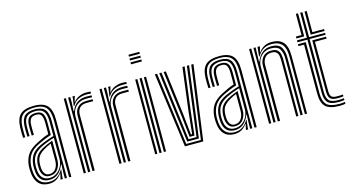

<svg xmlns="http://www.w3.org/2000/svg" viewBox="-86 -1141 2725 1490"><g transform="rotate(-15 1277.0 -396.0)"><path d="M315.5 0V-457Q315.5 -530 287.5 -561.6Q259.5 -593.2 195 -593.2Q128.2 -593.2 98.2 -565.4Q68.2 -537.5 66 -473Q64.5 -432.5 66.8 -388.8H49.5Q48.2 -411 48 -431.8Q47.8 -452.5 48.5 -473.8Q51.2 -545.5 85.4 -576.5Q119.5 -607.5 195 -607.5Q269 -607.5 301 -572.6Q333 -537.8 333 -457V0ZM280.8 0V-42L283.5 -113.2H279.8Q265.2 -73 236.2 -46.6Q207.2 -20.2 162 -20.5Q122.8 -20.5 98.8 -45Q74.8 -69.5 71.5 -117Q70.8 -129 70.4 -139.6Q70 -150.2 70.5 -160.2Q73.5 -207.8 94.2 -241.5Q115 -275.2 167 -299.8Q196.2 -313 226.9 -324.2Q257.5 -335.5 280.5 -341.5V-457Q280.5 -514.8 260.8 -539.6Q241 -564.5 195 -564.5Q146.5 -564.5 124.5 -543Q102.5 -521.5 100.8 -472Q99.5 -432.8 101.5 -388.8H84.2Q82 -434.5 83.5 -472.5Q85.5 -529.5 111.4 -554.2Q137.2 -579 195 -579Q250.2 -579 274.1 -550.8Q298 -522.5 298 -457V0ZM152 8Q100.5 8 70.8 -23.8Q41 -55.5 36.8 -114.2Q34.5 -143.5 35.8 -163.2Q39.2 -218.5 65.5 -257.5Q91.8 -296.5 154.8 -326.8Q181 -339.8 200.4 -348.8Q219.8 -357.8 245.8 -366V-457.2Q245.8 -495.8 235.2 -515.8Q224.8 -535.8 195 -535.8Q163.5 -535.8 150.1 -520Q136.8 -504.2 135.8 -470Q135.2 -456.8 135.2 -435.9Q135.2 -415 136.2 -388.8H118.8Q117.8 -417 117.8 -436.4Q117.8 -455.8 118.2 -471.5Q119.8 -514.5 138.1 -532.4Q156.5 -550.2 195 -550.2Q233.8 -550.2 248.4 -527.1Q263 -504 263 -457.2V-354.2Q233.8 -345.2 209.1 -334.9Q184.5 -324.5 160.8 -313Q103 -285.8 79.8 -249.2Q56.5 -212.8 53.2 -161.8Q52.5 -150.8 52.9 -139.5Q53.2 -128.2 54.2 -115.8Q58 -62.5 84.8 -34.4Q111.5 -6.2 157.2 -6.2Q197.8 -6.2 225 -25.8Q252.2 -45.2 268 -75H271.8L265 -14.5V0H247.5L247.2 -4.2L257.2 -46.2H254Q235.5 -20.2 211.5 -6.1Q187.5 8 152 8ZM167.8 -34.5Q202 -34.5 227.1 -52.9Q252.2 -71.2 266.1 -99.1Q280 -127 280 -155.2V-327Q256.2 -320.5 227.9 -309.8Q199.5 -299 173.2 -286.2Q131.5 -265.2 110.8 -235.6Q90 -206 87.8 -157Q87.2 -146.8 87.8 -137.4Q88.2 -128 89 -118.5Q91.8 -77 112.5 -55.8Q133.2 -34.5 167.8 -34.5ZM171.8 -49.8Q142.2 -49.8 126 -69.6Q109.8 -89.5 106.2 -119.8Q104.5 -140.8 105 -155.8Q107.2 -199.5 124.8 -226.4Q142.2 -253.2 179.2 -273Q197 -282.5 219.1 -292.2Q241.2 -302 262.5 -309.2V-153.5Q262.5 -113.8 240.1 -81.8Q217.8 -49.8 171.8 -49.8ZM174.2 -63.8Q210.2 -63.8 227.6 -90.8Q245 -117.8 245 -152.2V-290Q209.8 -275.5 185 -259.8Q152.8 -240.5 138.2 -217.5Q123.8 -194.5 122.8 -155.8Q122.5 -147.8 122.6 -139.1Q122.8 -130.5 123.8 -121.5Q126 -98 138.4 -80.9Q150.8 -63.8 174.2 -63.8Z M493 -525 502.2 -585.5V-600H520V-595.8L508 -553.8H511.2Q526.8 -576.8 555.4 -589.4Q584 -602 614.5 -602Q627.8 -602 648.2 -600.5V-585.2Q632.5 -586.5 615.8 -586.5Q576.2 -586.5 546.2 -572.1Q516.2 -557.8 497.8 -525ZM467.8 0V-600H485L485.2 -558L481.5 -486.8H485.8Q517.5 -570.8 607.2 -570.8Q618.2 -570.8 630 -570.5Q641.8 -570.2 648.2 -569.8V-554.2Q641 -554.8 628.5 -555.1Q616 -555.5 604.2 -555.5Q564 -555.5 537.6 -539Q511.2 -522.5 498.2 -497.1Q485.2 -471.8 485.2 -445V0ZM432.8 0V-600H450.2V0ZM502.8 0V-446.5Q502.8 -486.8 527.5 -512.6Q552.2 -538.5 597 -538.5H648.2V-523Q636.5 -523 622.9 -523Q609.2 -523 597 -523Q557.5 -523 539.2 -502.2Q521 -481.5 521 -447.8V0Z M779.8 -525 789 -585.5V-600H806.8V-595.8L794.8 -553.8H798Q813.5 -576.8 842.1 -589.4Q870.8 -602 901.2 -602Q914.5 -602 935 -600.5V-585.2Q919.2 -586.5 902.5 -586.5Q863 -586.5 833 -572.1Q803 -557.8 784.5 -525ZM754.5 0V-600H771.8L772 -558L768.2 -486.8H772.5Q804.2 -570.8 894 -570.8Q905 -570.8 916.8 -570.5Q928.5 -570.2 935 -569.8V-554.2Q927.8 -554.8 915.2 -555.1Q902.8 -555.5 891 -555.5Q850.8 -555.5 824.4 -539Q798 -522.5 785 -497.1Q772 -471.8 772 -445V0ZM719.5 0V-600H737V0ZM789.5 0V-446.5Q789.5 -486.8 814.2 -512.6Q839 -538.5 883.8 -538.5H935V-523Q923.2 -523 909.6 -523Q896 -523 883.8 -523Q844.2 -523 826 -502.2Q807.8 -481.5 807.8 -447.8V0Z M1006.2 -784.5V-800H1093.5V-784.5ZM1006.2 -753.8V-769.2H1093.5V-753.8ZM1006.2 -723V-738.5H1093.5V-723ZM1076.5 0V-600H1094V0ZM1006.8 0V-600H1024V0ZM1041.5 0V-600H1059V0Z M1245.5 0 1164.5 -600H1182.5L1260.2 -15.5H1378L1457 -600H1474.8L1393 0ZM1272.5 -30.8 1246 -234.2 1200 -600H1217.8L1263 -239L1287.2 -46.2H1351L1375.8 -239.8L1421.8 -600H1439.5L1392.8 -234.8L1365.8 -30.8ZM1299.8 -61.5 1280 -243.5 1235.2 -600H1253L1296.8 -248.5L1314.5 -77H1324L1342 -249.8L1386.2 -600H1404L1359 -245L1338.8 -61.5Z M1804.5 0V-457Q1804.5 -530 1776.5 -561.6Q1748.5 -593.2 1684 -593.2Q1617.2 -593.2 1587.2 -565.4Q1557.2 -537.5 1555 -473Q1553.5 -432.5 1555.8 -388.8H1538.5Q1537.2 -411 1537 -431.8Q1536.8 -452.5 1537.5 -473.8Q1540.2 -545.5 1574.4 -576.5Q1608.5 -607.5 1684 -607.5Q1758 -607.5 1790 -572.6Q1822 -537.8 1822 -457V0ZM1769.8 0V-42L1772.5 -113.2H1768.8Q1754.2 -73 1725.2 -46.6Q1696.2 -20.2 1651 -20.5Q1611.8 -20.5 1587.8 -45Q1563.8 -69.5 1560.5 -117Q1559.8 -129 1559.4 -139.6Q1559 -150.2 1559.5 -160.2Q1562.5 -207.8 1583.2 -241.5Q1604 -275.2 1656 -299.8Q1685.2 -313 1715.9 -324.2Q1746.5 -335.5 1769.5 -341.5V-457Q1769.5 -514.8 1749.8 -539.6Q1730 -564.5 1684 -564.5Q1635.5 -564.5 1613.5 -543Q1591.5 -521.5 1589.8 -472Q1588.5 -432.8 1590.5 -388.8H1573.2Q1571 -434.5 1572.5 -472.5Q1574.5 -529.5 1600.4 -554.2Q1626.2 -579 1684 -579Q1739.2 -579 1763.1 -550.8Q1787 -522.5 1787 -457V0ZM1641 8Q1589.5 8 1559.8 -23.8Q1530 -55.5 1525.8 -114.2Q1523.5 -143.5 1524.8 -163.2Q1528.2 -218.5 1554.5 -257.5Q1580.8 -296.5 1643.8 -326.8Q1670 -339.8 1689.4 -348.8Q1708.8 -357.8 1734.8 -366V-457.2Q1734.8 -495.8 1724.2 -515.8Q1713.8 -535.8 1684 -535.8Q1652.5 -535.8 1639.1 -520Q1625.8 -504.2 1624.8 -470Q1624.2 -456.8 1624.2 -435.9Q1624.2 -415 1625.2 -388.8H1607.8Q1606.8 -417 1606.8 -436.4Q1606.8 -455.8 1607.2 -471.5Q1608.8 -514.5 1627.1 -532.4Q1645.5 -550.2 1684 -550.2Q1722.8 -550.2 1737.4 -527.1Q1752 -504 1752 -457.2V-354.2Q1722.8 -345.2 1698.1 -334.9Q1673.5 -324.5 1649.8 -313Q1592 -285.8 1568.8 -249.2Q1545.5 -212.8 1542.2 -161.8Q1541.5 -150.8 1541.9 -139.5Q1542.2 -128.2 1543.2 -115.8Q1547 -62.5 1573.8 -34.4Q1600.5 -6.2 1646.2 -6.2Q1686.8 -6.2 1714 -25.8Q1741.2 -45.2 1757 -75H1760.8L1754 -14.5V0H1736.5L1736.2 -4.2L1746.2 -46.2H1743Q1724.5 -20.2 1700.5 -6.1Q1676.5 8 1641 8ZM1656.8 -34.5Q1691 -34.5 1716.1 -52.9Q1741.2 -71.2 1755.1 -99.1Q1769 -127 1769 -155.2V-327Q1745.2 -320.5 1716.9 -309.8Q1688.5 -299 1662.2 -286.2Q1620.5 -265.2 1599.8 -235.6Q1579 -206 1576.8 -157Q1576.2 -146.8 1576.8 -137.4Q1577.2 -128 1578 -118.5Q1580.8 -77 1601.5 -55.8Q1622.2 -34.5 1656.8 -34.5ZM1660.8 -49.8Q1631.2 -49.8 1615 -69.6Q1598.8 -89.5 1595.2 -119.8Q1593.5 -140.8 1594 -155.8Q1596.2 -199.5 1613.8 -226.4Q1631.2 -253.2 1668.2 -273Q1686 -282.5 1708.1 -292.2Q1730.2 -302 1751.5 -309.2V-153.5Q1751.5 -113.8 1729.1 -81.8Q1706.8 -49.8 1660.8 -49.8ZM1663.2 -63.8Q1699.2 -63.8 1716.6 -90.8Q1734 -117.8 1734 -152.2V-290Q1698.8 -275.5 1674 -259.8Q1641.8 -240.5 1627.2 -217.5Q1612.8 -194.5 1611.8 -155.8Q1611.5 -147.8 1611.6 -139.1Q1611.8 -130.5 1612.8 -121.5Q1615 -98 1627.4 -80.9Q1639.8 -63.8 1663.2 -63.8Z M2209.5 0V-458Q2209.5 -477.5 2206.9 -500.6Q2204.2 -523.8 2194 -544.8Q2183.8 -565.8 2161.2 -579.1Q2138.8 -592.5 2099.2 -592.5Q2060.2 -592.5 2032.8 -575.1Q2005.2 -557.8 1986.8 -525H1982L1989.2 -600H2006.8L2007 -593L1997 -553.8H2000.2Q2018.2 -579.8 2043.5 -593.9Q2068.8 -608 2104.2 -608Q2150 -608 2175.1 -592Q2200.2 -576 2211.1 -552Q2222 -528 2224.4 -503.2Q2226.8 -478.5 2226.8 -461.2V0ZM1921.8 0V-600H1939.2V0ZM1956.8 0V-600H1974L1970.5 -486.8H1974.8Q1990 -528.2 2020 -552.8Q2050 -577.2 2094.5 -576.8Q2148.2 -576.5 2170.1 -546Q2192 -515.5 2192 -457V0H2174.5V-455Q2174.5 -504 2156.9 -532.8Q2139.2 -561.5 2088.5 -561.5Q2050.5 -561.5 2025.1 -544Q1999.8 -526.5 1987 -499.8Q1974.2 -473 1974.2 -445V0ZM1991.8 0V-446.5Q1991.8 -486.2 2015.1 -515.4Q2038.5 -544.5 2084.8 -544.5Q2119.2 -544.5 2134.5 -529.5Q2149.8 -514.5 2153.5 -493Q2157.2 -471.5 2157.2 -451.8V0H2139.8V-450.8Q2139.8 -467.5 2137.1 -485.6Q2134.5 -503.8 2122.5 -516.4Q2110.5 -529 2082.2 -529Q2046 -529 2028 -505.6Q2010 -482.2 2010 -447.8V0Z M2488.5 -23.2Q2423.2 -23.2 2400.6 -48.4Q2378 -73.5 2378 -128V-553.8H2298V-569.2H2378V-770H2395.5V-569.2H2524V-553.8H2395.5V-128Q2395.5 -80 2414.8 -59.2Q2434 -38.5 2488.5 -38.5Q2511 -38.5 2534 -41.5V-26.8Q2515.5 -23.2 2488.5 -23.2ZM2298 -584.5V-600H2343V-770H2360.5V-584.5ZM2412.8 -584.5V-770H2430.2V-600H2524V-584.5ZM2488.5 7.5Q2407.2 7.5 2375.1 -24Q2343 -55.5 2343 -128V-523H2298V-538.5H2360.5V-128Q2360.5 -64.8 2387.6 -36.2Q2414.8 -7.8 2488.5 -7.8Q2501.2 -7.8 2512.9 -8.6Q2524.5 -9.5 2534 -11.8V3Q2516.2 7.5 2488.5 7.5ZM2488.5 -53.8Q2443.5 -53.8 2428.1 -70.8Q2412.8 -87.8 2412.8 -128V-538.5H2524V-523H2430.2V-128Q2430.2 -95.5 2441.6 -82.4Q2453 -69.2 2488.5 -69.2Q2521.5 -69.2 2534 -71.5V-56.8Q2516.2 -53.8 2488.5 -53.8Z"/></g></svg>

Font: Big Shoulders Inline Display SemiBold
Style: Regular
Weight: 600
Designer: Patric King
Foundry: XO Type Co
Version: Version 1.000